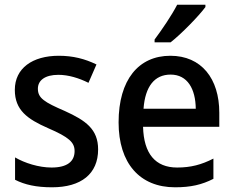

<svg xmlns="http://www.w3.org/2000/svg" viewBox="-20 -786 997 816"><path d="M397 -151C397 -237 344 -274 256 -314C168 -352 141 -369 141 -409C141 -445 172 -468 228 -468C271 -468 316 -454 356 -434L390 -512C341 -536 290 -549 230 -549C118 -549 43 -496 43 -404C43 -318 96 -280 185 -241C273 -203 297 -181 297 -144C297 -100 266 -74 199 -74C145 -74 85 -93 44 -117V-22C85 -1 134 10 201 10C325 10 397 -47 397 -151Z M853 -756V-766H733C710 -721 669 -661 637 -618V-606H705C751 -642 825 -718 853 -756ZM704 -549C569 -549 484 -447 484 -266C484 -92 574 10 724 10C791 10 838 -1 887 -26V-112C836 -86 791 -74 733 -74C640 -74 591 -133 588 -247H912V-307C912 -452 836 -549 704 -549ZM705 -469C777 -469 811 -408 812 -324H590C597 -419 637 -469 705 -469Z"/></svg>

Font: Noto Sans Myanmar UI SemiCondensed Medium
Style: Regular
Weight: 500
Width: 4
Designer: Monotype Design Team
Foundry: Monotype Imaging Inc.
Version: Version 2.103